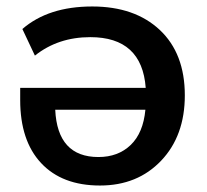

<svg xmlns="http://www.w3.org/2000/svg" viewBox="-20 -569 646 599"><path d="M292 9.8Q173.8 9.8 108.4 -60.1Q43 -129.9 43 -256.8V-294.9H434.6Q422.9 -453.1 261.7 -453.1Q161.1 -453.1 88.9 -395.5L49.8 -478.5Q130.9 -548.8 267.6 -548.8Q400.4 -548.8 478.5 -475.6Q556.6 -402.3 556.6 -271.5Q556.6 -145.5 482.9 -67.9Q409.2 9.8 292 9.8ZM152.3 -226.6Q159.2 -79.1 287.1 -79.1Q348.6 -79.1 387.7 -116.7Q426.8 -154.3 433.6 -226.6Z"/></svg>

Font: Min Sans SemiBold
Style: Regular
Weight: 600
Designer: Jinseong-Kim, NotoSansCJK, Nunito
Foundry: Jinseong-Kim
Version: Version 1.400;Glyphs 3.1.2 (3151)